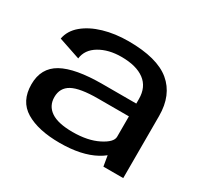

<svg xmlns="http://www.w3.org/2000/svg" viewBox="-129 -766 991 943"><g transform="rotate(30 367.0 -295.0)"><path d="M551 0 541 -59Q526.5 -47 506.5 -36Q429 6.5 306 6.5Q184 6.5 113.2 -36Q42.5 -78.5 42.5 -174Q42.5 -266.5 116.5 -307.8Q190.5 -349 345 -349H536V-375Q536 -442.5 489.8 -477Q443.5 -511.5 359 -511.5Q286.5 -511.5 235.5 -481.2Q184.5 -451 178 -398.5L55 -440Q64 -488.5 105.5 -523.2Q147 -558 211 -576.8Q275 -595.5 351 -595.5Q513.5 -595.5 588.5 -533Q663.5 -470.5 663.5 -352V0ZM536 -161V-276.5H362Q259 -276.5 215.2 -252.5Q171.5 -228.5 171.5 -176Q171.5 -126 211.5 -98.8Q251.5 -71.5 334.5 -71.5Q420.5 -71.5 478.2 -100.8Q536 -130 536 -161Z"/></g></svg>

Font: Anybody ExtraExpanded Medium
Style: Regular
Weight: 500
Width: 8
Designer: Tyler Finck
Foundry: Etcetera Type Company
Version: Version 1.010; ttfautohint (v1.8.3) -l 8 -r 50 -G 200 -x 14 